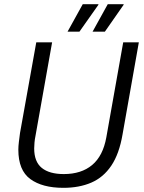

<svg xmlns="http://www.w3.org/2000/svg" viewBox="-20 -889 689 921"><path d="M284 12Q183 12 125.5 -30Q68 -72 68 -171Q68 -187 70.5 -208Q73 -229 76 -251L154 -686H230L150 -236Q147 -222 145.5 -205.5Q144 -189 144 -177Q144 -113 180.5 -83.5Q217 -54 286 -54Q370 -54 422 -97.5Q474 -141 490 -230L571 -686H646L568 -245Q552 -151 514 -94.5Q476 -38 418 -13Q360 12 284 12ZM424 -737 497 -869H573V-866L483 -737ZM304 -737 377 -869H452V-866L361 -737Z"/></svg>

Font: Archivo SemiCondensed Light
Style: Italic
Weight: 300
Width: 4
Italic angle: -10°
Designer: Hector Gatti
Foundry: Omnibus-Type
Version: Version 2.001